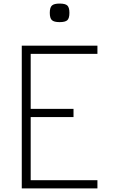

<svg xmlns="http://www.w3.org/2000/svg" viewBox="-20 -1056 640 1076"><path d="M102 0V-800H526V-754H121L152 -785V-425L121 -446H392V-400H121L152 -421V-25L131 -46H526V0ZM314 -932Q283 -932 271 -943Q259 -954 259 -984Q259 -1014 271 -1025Q283 -1036 314 -1036Q346 -1036 357.5 -1025Q369 -1014 369 -984Q369 -954 357.5 -943Q346 -932 314 -932Z"/></svg>

Font: Victor Mono Thin
Style: Regular
Weight: 100
Monospace: yes
Designer: Rune Bjørnerås
Version: Version 1.561;gftools[0.9.30]